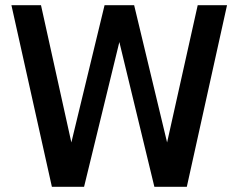

<svg xmlns="http://www.w3.org/2000/svg" viewBox="-20 -720 919 740"><path d="M24 -700H138L255 -171L383 -700H497L624 -171L742 -700H855L700 0H575L440 -558L304 0H180Z"/></svg>

Font: Haskoy SemiBold
Style: Regular
Weight: 600
Designer: Ertekin Erdin
Foundry: Ertekin Erdin
Version: Version 1.500; ttfautohint (v1.8.3)